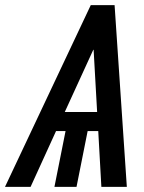

<svg xmlns="http://www.w3.org/2000/svg" viewBox="-42 -731 564 751"><path d="M211.4 -293H337.9L324.2 -536.1H322.8ZM342.3 -218.3H300.8L257.3 0H170.9L214.4 -218.3H177.2L77.6 0H-22.5L313 -710.9H406.2L454.1 0H354.5Z"/></svg>

Font: RobotoCondensed-Italic
Style: Italic
Weight: 400
Designer: Google
Version: Version 1.200311; 2013